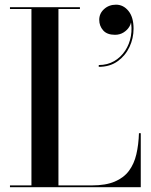

<svg xmlns="http://www.w3.org/2000/svg" viewBox="-20 -780 630 800"><path d="M21.5 0V-7.5H111V-742.5H21.5V-750H313V-742.5H223.5V-7.5H363Q421 -7.5 458.5 -23.5Q496 -39.5 517.5 -68.5Q539 -97.5 548.2 -137.5Q557.5 -177.5 559 -225H566.5V0ZM391.5 -501.5V-509Q427.5 -509 455.5 -525.2Q483.5 -541.5 501.5 -568.8Q519.5 -596 525.5 -630Q531.5 -664 523.5 -699H526Q528 -684.5 519.5 -669.8Q511 -655 495.2 -645Q479.5 -635 459 -635Q426 -635 409.8 -653.5Q393.5 -672 393.5 -697.5Q393.5 -724 413.8 -742.2Q434 -760.5 463.5 -760.5Q494 -760.5 515.2 -734.5Q536.5 -708.5 536.5 -660.5Q536.5 -620.5 519.5 -584.2Q502.5 -548 470.2 -524.8Q438 -501.5 391.5 -501.5Z"/></svg>

Font: BodoniModa_28ptMedium
Style: Regular
Weight: 500
Designer: Owen Earl
Foundry: indestructible type
Version: Version 2.004